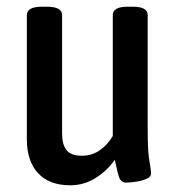

<svg xmlns="http://www.w3.org/2000/svg" viewBox="-20 -544 523 572"><path d="M189 8Q127 8 93.5 -28Q60 -64 60 -129V-499Q60 -524 105 -524H120Q165 -524 165 -499V-146Q165 -113 178.5 -96.5Q192 -80 224 -80Q254 -80 277.5 -96.5Q301 -113 316 -139V-499Q316 -524 360 -524H376Q420 -524 420 -499V-156Q420 -93 425 -65Q430 -37 430 -27Q430 -17 416 -11Q402 -5 384 -2.5Q366 0 356 0Q341 0 335.5 -14.5Q330 -29 322 -68Q299 -35 264.5 -13.5Q230 8 189 8Z"/></svg>

Font: Asap Condensed Medium
Style: Regular
Weight: 500
Width: 3
Designer: Pablo Cosgaya
Foundry: Omnibus-Type
Version: Version 3.001; ttfautohint (v1.8.4.7-5d5b)